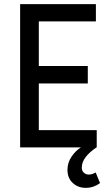

<svg xmlns="http://www.w3.org/2000/svg" viewBox="-20 -710 540 925"><path d="M77 0V-690H442V-607H167V-392H403V-308H167V-83H446V0ZM305 108Q305 74 324.5 45Q344 16 370 0H445Q412 22 393 46.5Q374 71 374 98Q374 113 384 122Q394 131 407 131Q418 131 426 128Q434 125 441 121L462 172Q449 182 431.5 188.5Q414 195 393 195Q356 195 330.5 171.5Q305 148 305 108Z"/></svg>

Font: Radio Canada Condensed
Style: Regular
Weight: 400
Width: 3
Designer: Charles Daoud, Etienne Aubert Bonn, Alexandre Saumier Demers, Jacques Le Bailly
Foundry: Radio-Canada
Version: Version 2.104; ttfautohint (v1.8.4.7-5d5b);gftools[0.9.28.de